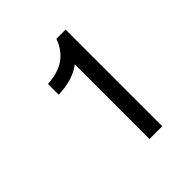

<svg xmlns="http://www.w3.org/2000/svg" viewBox="-181 -812 949 949"><g transform="rotate(-45 293.0 -338.0)"><path d="M418.9 0H329.6V-522Q269.5 -475.6 167 -472.2V-547.4Q312 -554.2 354.5 -675.8H418.9Z"/></g></svg>

Font: Cadman
Style: Regular
Weight: 400
Designer: Paul James MIller
Foundry: High-Logic / Made with FontCreator
Version: Version 2.114;March 28, 2021;FontCreator 13.0.0.2683 64-bit